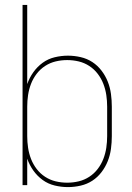

<svg xmlns="http://www.w3.org/2000/svg" viewBox="-20 -755 540 783"><path d="M257 8Q230 8 203 1.5Q176 -5 154 -21Q132 -37 116 -59.5Q100 -82 91 -108V0H72V-735H91V-412Q100 -438 116 -460.5Q132 -483 154 -499Q176 -515 203 -521.5Q230 -528 257 -528Q283 -528 309 -522Q335 -516 356.5 -502Q378 -488 394 -467Q410 -446 419.5 -422Q429 -398 432.5 -372Q436 -346 436 -320V-200Q436 -174 432.5 -148Q429 -122 419.5 -98Q410 -74 394 -53Q378 -32 356.5 -18Q335 -4 309 2Q283 8 257 8ZM254 -10Q278 -10 301 -15.5Q324 -21 344 -34Q364 -47 378.5 -66Q393 -85 401.5 -107Q410 -129 413.5 -152.5Q417 -176 417 -200V-320Q417 -344 413.5 -367.5Q410 -391 401.5 -413Q393 -435 378.5 -454Q364 -473 344 -486Q324 -499 301 -504.5Q278 -510 254 -510Q230 -510 207 -504.5Q184 -499 164 -486Q144 -473 129.5 -454Q115 -435 106.5 -413Q98 -391 94.5 -367.5Q91 -344 91 -320V-200Q91 -176 94.5 -152.5Q98 -129 106.5 -107Q115 -85 129.5 -66Q144 -47 164 -34Q184 -21 207 -15.5Q230 -10 254 -10Z"/></svg>

Font: Iosevka Term Curly Thin
Style: Regular
Weight: 100
Designer: Belleve Invis
Foundry: Belleve Invis
Version: Version 32.3.0